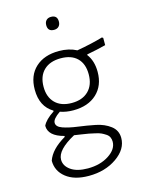

<svg xmlns="http://www.w3.org/2000/svg" viewBox="-124 -710 727 975"><g transform="rotate(-15 240.0 -223.0)"><path d="M242 -638Q275 -638 275 -605Q275 -589 266 -579.5Q257 -570 241 -570Q208 -570 208 -603Q208 -619 217 -628.5Q226 -638 242 -638ZM236 -460Q288 -460 328 -439Q408 -453 465 -470L471 -466V-428Q425 -416 371 -406L370 -403Q399 -365 399 -307Q399 -235 353.5 -192.5Q308 -150 230 -150Q192 -150 161 -161Q121 -134 121 -113Q121 -92 152.5 -81Q184 -70 229.5 -64Q275 -58 320 -49Q365 -40 396.5 -16Q428 8 428 48Q428 107 367 149.5Q306 192 220 192Q144 192 100.5 157.5Q57 123 57 69Q76 13 152 -31V-36Q71 -57 71 -111Q84 -140 131 -171V-175Q67 -213 67 -302Q67 -376 112.5 -418Q158 -460 236 -460ZM235 -422Q178 -422 146 -391Q114 -360 114 -304Q114 -250 145 -219Q176 -188 232 -188Q288 -188 320 -219.5Q352 -251 352 -307Q352 -362 321.5 -392Q291 -422 235 -422ZM104 76Q104 109 136 131.5Q168 154 225 154Q290 154 335.5 124.5Q381 95 381 55Q381 42 376 31.5Q371 21 359.5 13.5Q348 6 337.5 1Q327 -4 306.5 -8.5Q286 -13 274 -15.5Q262 -18 236.5 -21.5Q211 -25 200 -27Q104 25 104 76Z"/></g></svg>

Font: Alegreya Sans Light
Style: Regular
Weight: 300
Designer: Juan Pablo del Peral
Foundry: Huerta Tipografica
Version: Version 2.007